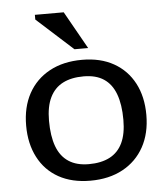

<svg xmlns="http://www.w3.org/2000/svg" viewBox="-53 -774 728 832"><g transform="rotate(-5 311.5 -358.5)"><path d="M306.5 -62Q360.5 -62 397.5 -81.2Q434.5 -100.5 453.2 -139.8Q472 -179 472 -240.5Q472 -307.5 455.2 -352.5Q438.5 -397.5 404.2 -420.2Q370 -443 316.5 -443Q262.5 -443 225.8 -424Q189 -405 169.8 -365.5Q150.5 -326 150.5 -264.5Q150.5 -197.5 167.2 -152.5Q184 -107.5 218.8 -84.8Q253.5 -62 306.5 -62ZM307 10Q227 10 169.2 -22.2Q111.5 -54.5 80.8 -113.8Q50 -173 50 -252Q50 -332 82.2 -391Q114.5 -450 174.2 -482.5Q234 -515 316 -515Q396 -515 453.5 -482.5Q511 -450 542 -391.2Q573 -332.5 573 -253Q573 -173 540.5 -114Q508 -55 448.2 -22.5Q388.5 10 307 10ZM347 -563.5H287.5L129.5 -706.5V-727H255Z"/></g></svg>

Font: Newsreader 7pt
Style: Regular
Weight: 400
Designer: Hugues Gentile
Foundry: Production Type
Version: Version 1.003